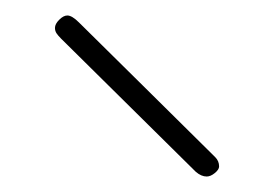

<svg xmlns="http://www.w3.org/2000/svg" viewBox="-20 -718 354 248"><path d="M233 -496 59 -668Q55 -672 53 -675Q51 -678 51 -682Q51 -687 56.5 -692.5Q62 -698 67 -698Q73 -698 82 -689L165 -607L258 -515Q263 -510 263 -503Q263 -499 257.5 -494.5Q252 -490 247 -490Q240 -490 233 -496Z"/></svg>

Font: Mali ExtraLight
Style: Regular
Weight: 275
Version: Version 1.000; ttfautohint (v1.6)